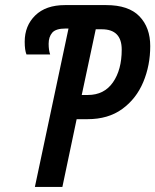

<svg xmlns="http://www.w3.org/2000/svg" viewBox="-20 -734 610 754"><path d="M117 0 249 -622H238Q199 -622 185 -605.5Q171 -589 171 -562Q171 -537 177 -520H84Q77 -537 77 -570Q77 -633 118.5 -673.5Q160 -714 235 -714H397Q485 -714 527.5 -670Q570 -626 570 -553Q570 -477 542.5 -411.5Q515 -346 460 -306Q405 -266 324 -266H281L225 0ZM325 -361Q389 -361 423.5 -410.5Q458 -460 458 -539Q458 -619 380 -619H356L301 -361Z"/></svg>

Font: Noto Sans ExtraCondensed SemiBold
Style: Italic
Weight: 600
Width: 2
Italic angle: -12°
Designer: Monotype Design Team
Foundry: Monotype Imaging Inc.
Version: Version 2.013; ttfautohint (v1.8.4.7-5d5b)